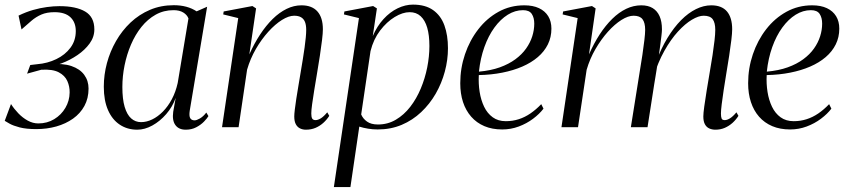

<svg xmlns="http://www.w3.org/2000/svg" viewBox="-40 -538 3582 812"><path d="M113.5 8Q71 8 43.2 0.8Q15.5 -6.5 0.5 -15Q-14.5 -23.5 -20 -27L6.5 -98Q19.5 -77.5 37.5 -58.8Q55.5 -40 77.2 -28Q99 -16 122 -16Q159.5 -16 189.2 -34Q219 -52 236.5 -81.8Q254 -111.5 254.5 -146.5Q255 -172 244.8 -195.2Q234.5 -218.5 208.5 -232.2Q182.5 -246 134.5 -243L74.5 -226.5L88 -263L117.5 -266.5Q161 -270 198.2 -288Q235.5 -306 258 -336.2Q280.5 -366.5 280.5 -406.5Q280.5 -443.5 258 -465Q235.5 -486.5 190.5 -486.5Q158 -486.5 135 -476.5Q112 -466.5 92.8 -450Q73.5 -433.5 51 -413.5L38.5 -472Q70.5 -487.5 100.5 -496Q130.5 -504.5 158.5 -508.2Q186.5 -512 211.5 -512Q281.5 -512 320.2 -489.2Q359 -466.5 359 -413.5Q359 -381.5 339 -354Q319 -326.5 287.5 -305Q256 -283.5 220 -270Q184 -256.5 152.5 -252.5L171 -266Q225.5 -271 261.8 -258.8Q298 -246.5 316.2 -221.5Q334.5 -196.5 334.5 -163.5Q334.5 -122 317 -90Q299.5 -58 268.8 -36.2Q238 -14.5 198.2 -3.2Q158.5 8 113.5 8Z M762.5 -70.5Q759 -47.5 764.5 -38.2Q770 -29 783 -29Q791.5 -29 805.8 -37.2Q820 -45.5 832.5 -62L841.5 -47Q836 -37.5 822.8 -23.8Q809.5 -10 790 0.2Q770.5 10.5 745.5 10.5Q716 10.5 701.8 -9Q687.5 -28.5 692.5 -65L703 -124Q689.5 -86 663 -55.5Q636.5 -25 604.2 -7.2Q572 10.5 540.5 10.5Q498.5 10.5 466.5 -10.8Q434.5 -32 416.8 -72.5Q399 -113 399 -171.5Q399 -221.5 412.2 -271Q425.5 -320.5 450.8 -364.5Q476 -408.5 512.2 -442.8Q548.5 -477 594.5 -496.5Q640.5 -516 695 -516Q723.5 -516 747.8 -509.5Q772 -503 791.5 -490L836 -509.5ZM757 -460Q751 -475.5 735 -485.2Q719 -495 694 -495Q652.5 -495 618.5 -476Q584.5 -457 558.2 -424.2Q532 -391.5 514 -349.5Q496 -307.5 486.8 -261.5Q477.5 -215.5 477.5 -170Q477.5 -119 487.2 -86Q497 -53 514.8 -37.2Q532.5 -21.5 556.5 -21.5Q580 -21.5 603.8 -33Q627.5 -44.5 649 -66.2Q670.5 -88 686.8 -118.5Q703 -149 711.5 -187Z M1014.5 -308Q1035 -354 1060 -392Q1085 -430 1113.2 -457.8Q1141.5 -485.5 1172.2 -500.5Q1203 -515.5 1235 -515.5Q1279.5 -515.5 1302.5 -489.5Q1325.5 -463.5 1325.5 -414Q1325.5 -398.5 1322 -369Q1318.5 -339.5 1312.8 -302.2Q1307 -265 1300.5 -226Q1294.5 -190.5 1289 -156.8Q1283.5 -123 1280 -97.2Q1276.5 -71.5 1276.5 -58Q1276.5 -43.5 1280.2 -36.8Q1284 -30 1294.5 -30Q1304.5 -30 1316.8 -37.5Q1329 -45 1344 -63L1352.5 -48Q1342 -31.5 1327.2 -18.2Q1312.5 -5 1294.2 2.8Q1276 10.5 1253.5 10.5Q1240 10.5 1228.8 5Q1217.5 -0.5 1211 -12.8Q1204.5 -25 1204.5 -45.5Q1204.5 -55.5 1206.8 -74.8Q1209 -94 1213 -119.8Q1217 -145.5 1222 -175Q1227 -204.5 1232 -235Q1236.5 -262 1240.8 -288Q1245 -314 1248.2 -337.2Q1251.5 -360.5 1253.2 -379.5Q1255 -398.5 1255 -411.5Q1255 -432 1249.8 -445.2Q1244.5 -458.5 1233.2 -465Q1222 -471.5 1204 -471.5Q1181 -471.5 1152.2 -453.5Q1123.5 -435.5 1094.8 -403.8Q1066 -372 1042.2 -331Q1018.5 -290 1005 -243.5L969 0H899L967.5 -461.5L904 -477L906 -489.5L1027.5 -512.5L1043 -502.5Z M1372 253 1478 -461.5 1414.5 -477 1416.5 -489.5 1538 -512.5 1554 -502.5 1536.5 -385.5Q1554.5 -427.5 1581.8 -457.2Q1609 -487 1641.5 -502.8Q1674 -518.5 1706.5 -518.5Q1759 -518.5 1791.8 -495.2Q1824.5 -472 1839.5 -430.5Q1854.5 -389 1854.5 -334Q1854.5 -284.5 1841.2 -235.2Q1828 -186 1802.8 -142Q1777.5 -98 1741.2 -63.8Q1705 -29.5 1658.8 -10Q1612.5 9.5 1557.5 9.5Q1536.5 9.5 1516.8 6.2Q1497 3 1479.5 -2.5L1442 253ZM1487.5 -54Q1495 -36 1512.2 -23.8Q1529.5 -11.5 1558.5 -11.5Q1600 -11.5 1634.2 -31.8Q1668.5 -52 1695 -86.2Q1721.5 -120.5 1739.5 -163.5Q1757.5 -206.5 1766.8 -253Q1776 -299.5 1776 -343.5Q1776 -389 1766.8 -420.8Q1757.5 -452.5 1739 -469.5Q1720.5 -486.5 1692.5 -486.5Q1663 -486.5 1629.2 -466Q1595.5 -445.5 1567.5 -408.8Q1539.5 -372 1527 -322Z M2258.5 -78.5Q2241.5 -56 2214.5 -35.8Q2187.5 -15.5 2154 -3Q2120.5 9.5 2084 9.5Q2041.5 9.5 2008.5 -4.5Q1975.5 -18.5 1952.8 -44.5Q1930 -70.5 1918.2 -106.2Q1906.5 -142 1906.5 -186Q1906.5 -249.5 1926.5 -308.5Q1946.5 -367.5 1982.8 -414.2Q2019 -461 2068.5 -488.2Q2118 -515.5 2177.5 -515.5Q2214 -515.5 2239.5 -503.5Q2265 -491.5 2278.5 -469.5Q2292 -447.5 2292 -417Q2292 -380.5 2277 -350.2Q2262 -320 2234.5 -296.5Q2207 -273 2169 -256.5Q2131 -240 2084.5 -230.8Q2038 -221.5 1985 -220.5Q1983 -184 1988.5 -149.2Q1994 -114.5 2007.5 -86.5Q2021 -58.5 2043.8 -42Q2066.5 -25.5 2099 -25.5Q2128 -25.5 2153.8 -33.8Q2179.5 -42 2203.2 -58.2Q2227 -74.5 2249 -97.5ZM2172 -495Q2138.5 -495 2107.5 -475.8Q2076.5 -456.5 2051 -421.5Q2025.5 -386.5 2008.5 -339Q1991.5 -291.5 1985.5 -235Q2035.5 -239.5 2073.8 -253.2Q2112 -267 2139.8 -287.5Q2167.5 -308 2185 -332.8Q2202.5 -357.5 2211 -384.5Q2219.5 -411.5 2219.5 -438Q2219.5 -463 2209 -479Q2198.5 -495 2172 -495Z M2479 -502.5 2451 -308Q2471.5 -354.5 2496.2 -392.5Q2521 -430.5 2549.2 -458.2Q2577.5 -486 2608.5 -500.8Q2639.5 -515.5 2672 -515.5Q2701 -515.5 2720.2 -503.8Q2739.5 -492 2749.5 -469.5Q2759.5 -447 2759.5 -414Q2759.5 -404.5 2757.2 -385.5Q2755 -366.5 2751.5 -340.5Q2748 -314.5 2743.5 -284L2735 -277Q2756 -333.5 2783 -377.8Q2810 -422 2840.5 -452.8Q2871 -483.5 2903.5 -499.5Q2936 -515.5 2968 -515.5Q3012.5 -515.5 3034.5 -489.5Q3056.5 -463.5 3056.5 -414Q3056.5 -398.5 3053 -369Q3049.5 -339.5 3043.8 -302.2Q3038 -265 3031.5 -226Q3025.5 -190.5 3020.5 -156.8Q3015.5 -123 3012.2 -97.2Q3009 -71.5 3009 -58Q3009 -43.5 3011.8 -36.8Q3014.5 -30 3025 -30Q3035 -30 3047.2 -37.5Q3059.5 -45 3074.5 -63L3083 -48Q3072.5 -31.5 3057.8 -18.2Q3043 -5 3025 2.8Q3007 10.5 2985.5 10.5Q2971 10.5 2959.2 5Q2947.5 -0.5 2941 -12.8Q2934.5 -25 2934.5 -45.5Q2934.5 -58.5 2938.5 -88Q2942.5 -117.5 2948.8 -156Q2955 -194.5 2962 -235Q2968.5 -271 2973.5 -304.8Q2978.5 -338.5 2981.8 -366.5Q2985 -394.5 2985 -411.5Q2985 -442 2974 -456.8Q2963 -471.5 2936 -471.5Q2914.5 -471.5 2886 -454.5Q2857.5 -437.5 2827.2 -404.5Q2797 -371.5 2769.8 -323Q2742.5 -274.5 2723.5 -212L2741.5 -273Q2739.5 -260 2737 -244Q2734.5 -228 2731.8 -212Q2729 -196 2727 -183L2698.5 0H2628L2665.5 -235Q2671.5 -271 2676.8 -305.8Q2682 -340.5 2685.2 -368.5Q2688.5 -396.5 2688.5 -411.5Q2688.5 -442 2677.2 -456.8Q2666 -471.5 2639.5 -471.5Q2616.5 -471.5 2588 -453.5Q2559.5 -435.5 2531 -403.8Q2502.5 -372 2478.5 -330.8Q2454.5 -289.5 2441 -243L2404.5 0H2334.5L2403 -461.5L2339.5 -477L2341.5 -489.5L2463.5 -512.5Z M3476 -78.5Q3459 -56 3432 -35.8Q3405 -15.5 3371.5 -3Q3338 9.5 3301.5 9.5Q3259 9.5 3226 -4.5Q3193 -18.5 3170.2 -44.5Q3147.5 -70.5 3135.8 -106.2Q3124 -142 3124 -186Q3124 -249.5 3144 -308.5Q3164 -367.5 3200.2 -414.2Q3236.5 -461 3286 -488.2Q3335.5 -515.5 3395 -515.5Q3431.5 -515.5 3457 -503.5Q3482.5 -491.5 3496 -469.5Q3509.5 -447.5 3509.5 -417Q3509.5 -380.5 3494.5 -350.2Q3479.5 -320 3452 -296.5Q3424.5 -273 3386.5 -256.5Q3348.5 -240 3302 -230.8Q3255.5 -221.5 3202.5 -220.5Q3200.5 -184 3206 -149.2Q3211.5 -114.5 3225 -86.5Q3238.5 -58.5 3261.2 -42Q3284 -25.5 3316.5 -25.5Q3345.5 -25.5 3371.2 -33.8Q3397 -42 3420.8 -58.2Q3444.5 -74.5 3466.5 -97.5ZM3389.5 -495Q3356 -495 3325 -475.8Q3294 -456.5 3268.5 -421.5Q3243 -386.5 3226 -339Q3209 -291.5 3203 -235Q3253 -239.5 3291.2 -253.2Q3329.5 -267 3357.2 -287.5Q3385 -308 3402.5 -332.8Q3420 -357.5 3428.5 -384.5Q3437 -411.5 3437 -438Q3437 -463 3426.5 -479Q3416 -495 3389.5 -495Z"/></svg>

Font: Merriweather 144pt Light
Style: Italic
Weight: 300
Italic angle: -7.8°
Version: Version 2.101